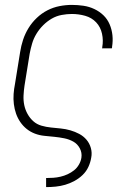

<svg xmlns="http://www.w3.org/2000/svg" viewBox="-20 -558 540 783"><path d="M168 205V168H169Q183 168 197.5 167Q212 166 227 162.5Q242 159 256 152.5Q270 146 282 136.5Q294 127 302 113Q310 99 312 85Q315 65 305.5 47Q296 29 279 19.5Q262 10 242 6Q222 2 202 0Q182 -2 161.5 -4Q141 -6 122.5 -13Q104 -20 89 -32Q74 -44 63 -60Q52 -76 45.5 -94.5Q39 -113 36.5 -133.5Q34 -154 35.5 -174.5Q37 -195 41 -215L62 -345Q66 -371 74 -395.5Q82 -420 96 -443Q110 -466 130 -485Q150 -504 173.5 -516Q197 -528 222.5 -533Q248 -538 273 -538Q297 -538 320.5 -534.5Q344 -531 365 -521Q386 -511 402 -495.5Q418 -480 427 -459Q436 -438 438.5 -414.5Q441 -391 437 -367Q437 -366 437 -364.5Q437 -363 436 -361H396Q397 -362 397 -363.5Q397 -365 397 -366Q402 -393 396 -420.5Q390 -448 372 -467Q354 -486 327.5 -493.5Q301 -501 273 -501Q253 -501 231.5 -497Q210 -493 191 -482Q172 -471 156 -455Q140 -439 128.5 -420Q117 -401 111 -380.5Q105 -360 101 -339L80 -209Q77 -189 76 -168.5Q75 -148 79 -129Q83 -110 92.5 -93Q102 -76 116 -63.5Q130 -51 149 -45.5Q168 -40 188 -38Q208 -36 228 -34Q248 -32 267 -26.5Q286 -21 303 -12Q320 -3 332.5 11.5Q345 26 350.5 45.5Q356 65 352 85Q349 104 340.5 122.5Q332 141 317 155.5Q302 170 283.5 180Q265 190 246 195.5Q227 201 207.5 203Q188 205 169 205Z"/></svg>

Font: Iosevka Curly XLtObl
Style: Regular
Weight: 200
Italic angle: -9°
Monospace: yes
Designer: Belleve Invis
Foundry: Belleve Invis
Version: Version 11.1.0; ttfautohint (v1.8.3)